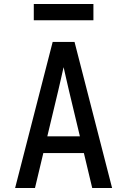

<svg xmlns="http://www.w3.org/2000/svg" viewBox="-20 -946 640 966"><path d="M56 0 245 -735H355L544 0H444L402 -176H198L156 0ZM382 -260 327 -490Q320 -519 313.5 -548.5Q307 -578 300 -608Q293 -578 286.5 -548.5Q280 -519 273 -490L218 -260ZM150 -844V-926H450V-844Z"/></svg>

Font: Iosevka Custom Medium Extended
Style: Regular
Weight: 500
Width: 7
Monospace: yes
Designer: Belleve Invis
Foundry: Belleve Invis
Version: Version 11.2.4; ttfautohint (v1.8.4)